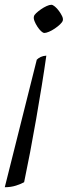

<svg xmlns="http://www.w3.org/2000/svg" viewBox="-56 -520 294 804"><path d="M-36 264 98 -270Q105 -277 114.5 -281.5Q124 -286 138 -287Q130 -230 119 -162Q108 -94 95.5 -22Q83 50 70 118Q57 186 45 243Q33 250 11.5 257Q-10 264 -36 264ZM130 -382Q124 -382 116 -389.5Q108 -397 100.5 -408.5Q93 -420 88.5 -431.5Q84 -443 86 -451Q87 -457 95.5 -465Q104 -473 115.5 -481Q127 -489 139 -494.5Q151 -500 159 -500Q165 -500 174 -492.5Q183 -485 191 -474Q199 -463 204 -452.5Q209 -442 207 -434Q205 -427 195.5 -418Q186 -409 173.5 -400.5Q161 -392 149 -387Q137 -382 130 -382Z"/></svg>

Font: Texturina Medium 12pt Thin
Style: Italic
Weight: 250
Italic angle: -11°
Version: Version 1.002